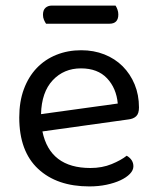

<svg xmlns="http://www.w3.org/2000/svg" viewBox="-20 -655 559 688"><path d="M132 -184Q159 -53 304 -53Q346 -53 380 -67Q414 -81 434 -97Q458 -83 458 -59Q458 -45 445.5 -32Q433 -19 411.5 -9Q390 1 361.5 7Q333 13 300 13Q184 13 116.5 -50Q49 -113 49 -234Q49 -291 65.5 -335.5Q82 -380 111.5 -411Q141 -442 182 -458.5Q223 -475 271 -475Q316 -475 354 -460Q392 -445 419.5 -417.5Q447 -390 462.5 -352.5Q478 -315 478 -270Q478 -248 468 -238.5Q458 -229 440 -227ZM270 -410Q209 -410 169 -367.5Q129 -325 127 -246L402 -284Q397 -339 363.5 -374.5Q330 -410 270 -410ZM145 -570Q141 -576 137.5 -584Q134 -592 134 -602Q134 -619 143 -627Q152 -635 166 -635H394Q398 -629 401 -620.5Q404 -612 404 -603Q404 -570 372 -570Z"/></svg>

Font: Baloo 2
Style: Regular
Weight: 400
Designer: Sarang Kulkarni and Ek Type
Foundry: Ek Type
Version: Version 1.640;hotconv 1.0.111;makeotfexe 2.5.65597; ttfautoh